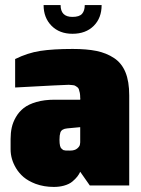

<svg xmlns="http://www.w3.org/2000/svg" viewBox="-20 -735 559 761"><path d="M267.1 -601.1Q215.8 -601.1 184.3 -632.8Q152.8 -664.6 152.8 -714.8H220.2Q220.2 -668 267.1 -668Q294.4 -668 305.2 -680.2Q315.9 -692.4 315.9 -714.8H382.8Q382.8 -663.6 351.3 -632.3Q319.8 -601.1 267.1 -601.1ZM257.8 -138.2Q276.4 -138.2 286.1 -146.5Q295.9 -154.8 296.9 -162.6L297.9 -170.9V-231L246.1 -226.1Q224.1 -224.1 219.2 -209.5Q217.3 -202.1 216.6 -197.3Q215.8 -192.4 215.8 -181.2Q215.8 -150.9 224.6 -145.5Q228 -142.6 229.5 -141.1Q231 -139.6 236.3 -139.2Q238.3 -138.7 240.2 -138.4Q242.2 -138.2 257.8 -138.2ZM193.4 5.9Q154.3 5.9 121.1 -6.3Q91.8 -17.6 73.7 -33Q55.7 -48.3 43.9 -67.9Q22 -104 22 -143.1V-184.1Q22 -208.5 26.6 -229.5Q31.2 -250.5 43.2 -271.2Q55.2 -292 74.2 -306.9Q93.3 -321.8 124.5 -330.8Q155.8 -339.8 195.8 -339.8H297.9L298.3 -345.2Q298.3 -347.2 297.9 -347.2Q297.9 -358.4 296.4 -366.7L293.9 -376Q292.5 -385.3 285.6 -390.1Q282.7 -392.1 280.8 -393.3Q278.8 -394.5 276.6 -395.8Q274.4 -397 265.1 -397.9Q258.3 -398.9 252.4 -398.9Q235.8 -398.9 40 -388.2V-501Q89.4 -525.4 139.6 -533.2Q189.9 -541 268.1 -541Q323.7 -541 362.8 -533Q401.9 -524.9 432.1 -504.9Q462.4 -484.9 477.3 -448.5Q492.2 -412.1 492.2 -356.9V0H335.9L297.9 -54.2Q293.9 -44.9 286.6 -35.4Q279.3 -25.9 266.8 -15.4Q254.4 -4.9 232.9 1Q214.8 5.9 193.4 5.9Z"/></svg>

Font: Squarion Black
Style: Regular
Weight: 900
Designer: Natanael Gama
Version: Version 1.00;September 12, 2019;FontCreator 11.5.0.2425 64-b